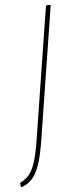

<svg xmlns="http://www.w3.org/2000/svg" viewBox="-101 -684 315 851"><g transform="rotate(-5 56.5 -258.5)"><path d="M-37 138Q-42 139 -43 136L-45 123Q-46 120 -43 118Q-21 107 -5.5 89.5Q10 72 22 36.5Q34 1 44 -63L137 -650Q138 -655 143 -655H154Q159 -655 158 -650L65 -63Q54 7 40.5 46.5Q27 86 8.5 106.5Q-10 127 -37 138Z"/></g></svg>

Font: Sofia Sans Extra Condensed Thin
Style: Italic
Weight: 250
Italic angle: -9°
Version: Version 4.100